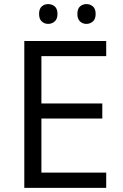

<svg xmlns="http://www.w3.org/2000/svg" viewBox="-20 -913 596 933"><path d="M496.1 0H98.1V-713.9H496.1V-640.1H181.2V-410.2H477.1V-336.9H181.2V-74.2H496.1ZM169.9 -845.2Q169.9 -870.6 182.9 -881.8Q195.8 -893.1 213.9 -893.1Q232.4 -893.1 245.8 -881.8Q259.3 -870.6 259.3 -845.2Q259.3 -820.8 245.8 -808.8Q232.4 -796.9 213.9 -796.9Q195.8 -796.9 182.9 -808.8Q169.9 -820.8 169.9 -845.2ZM356 -845.2Q356 -870.6 368.9 -881.8Q381.8 -893.1 399.9 -893.1Q418 -893.1 431.4 -881.8Q444.8 -870.6 444.8 -845.2Q444.8 -820.8 431.4 -808.8Q418 -796.9 399.9 -796.9Q381.8 -796.9 368.9 -808.8Q356 -820.8 356 -845.2Z"/></svg>

Font: HunimalSansv1.5
Style: Regular
Weight: 400
Foundry: Ascender Corporation
Version: Version 1.10